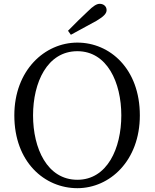

<svg xmlns="http://www.w3.org/2000/svg" viewBox="-20 -969 809 1005"><path d="M336 -808 351 -787C396 -811 441 -836 485 -860C524 -883 538 -899 538 -916C538 -936 522 -949 502 -949C486 -949 468 -938 439 -909C405 -877 371 -844 336 -808ZM153 -365C153 -537 227 -701 385 -701C541 -701 615 -537 615 -365C615 -192 541 -28 385 -28C227 -28 153 -192 153 -365ZM385 -746C214 -746 55 -601 55 -365C55 -121 213 16 385 16C555 16 712 -128 712 -365C712 -609 555 -746 385 -746Z"/></svg>

Font: Source Han Serif AKR9
Style: Regular
Weight: 400
Designer: Ryoko NISHIZUKA 西塚涼子 (kana & ideographs); Frank Grießhammer (Latin, Greek & Cyrillic); Sandoll Communications 산돌커뮤니케이션, 
Foundry: Adobe Systems Incorporated
Version: Version 1.005;hotconv 1.0.107;makeotfexe 2.5.65593